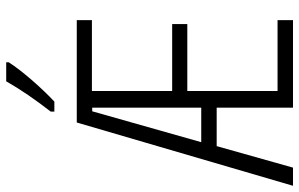

<svg xmlns="http://www.w3.org/2000/svg" viewBox="-198 -790 987 634"><g transform="rotate(-90 296.0 -473.5)"><path d="M407 -947H344C316 -898 285 -853 244 -800V-788H277C317 -825 378 -893 407 -939ZM546 0V-51H312V-349H533V-399H312V-664H546V-714H208L-1 0H59L130 -252H257V0ZM143 -303 245 -663H257V-303Z"/></g></svg>

Font: Noto Sans UI Condensed Light
Style: Regular
Weight: 300
Width: 3
Designer: Monotype Design Team
Foundry: Monotype Imaging Inc.
Version: Version 1.901